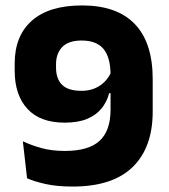

<svg xmlns="http://www.w3.org/2000/svg" viewBox="-20 -672 620 706"><path d="M282 -652Q410 -652 475.8 -583.5Q541.5 -515 541.5 -381V-262Q541.5 -129.5 467.8 -57.8Q394 14 247 14Q190 14 148.2 4.8Q106.5 -4.5 79.5 -16.5L64 -152.5Q94.5 -138 132.2 -127.5Q170 -117 219 -117Q305.5 -117 346 -154Q386.5 -191 386.5 -268.5V-396Q386.5 -460.5 360.8 -491.8Q335 -523 280 -523Q232 -523 209 -499.2Q186 -475.5 186 -435.5V-423.5Q186 -382.5 208.2 -360.2Q230.5 -338 279.5 -338Q305 -338 326.2 -346.2Q347.5 -354.5 363.8 -370.5Q380 -386.5 389.5 -408.5L420 -329.5H381.5Q373 -297 352.8 -272.5Q332.5 -248 299.5 -234.5Q266.5 -221 218 -221Q127.5 -221 80.8 -271.8Q34 -322.5 34 -412.5V-438.5Q34 -540 97.2 -596Q160.5 -652 282 -652Z"/></svg>

Font: Anek Tamil
Style: Bold
Weight: 700
Designer: Aadarsh Rajan (Tamil), Yesha Goshar (Latin)
Foundry: Ek Type
Version: Version 1.003